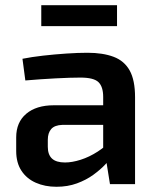

<svg xmlns="http://www.w3.org/2000/svg" viewBox="-20 -705 601 735"><path d="M315 -503Q374 -503 415 -487.5Q456 -472 476.5 -435Q497 -398 497 -333V0H401L384 -106L375 -120V-334Q375 -373 357 -390.5Q339 -408 288 -408Q250 -408 192.5 -405Q135 -402 77 -397L66 -480Q101 -487 145 -492Q189 -497 234 -500Q279 -503 315 -503ZM445 -302 444 -227H219Q189 -226 176 -211Q163 -196 163 -170V-143Q163 -113 179 -98Q195 -83 229 -83Q256 -83 289 -93.5Q322 -104 354.5 -125Q387 -146 413 -175V-112Q403 -97 384 -76.5Q365 -56 337.5 -36Q310 -16 274.5 -3Q239 10 196 10Q152 10 117 -5.5Q82 -21 62 -51.5Q42 -82 42 -127V-179Q42 -237 80.5 -269.5Q119 -302 186 -302ZM428 -685V-605H138V-685Z"/></svg>

Font: Exo 2 SemiBold
Style: Regular
Weight: 600
Designer: Natanael Gama
Foundry: Natanael Gama
Version: Version 2.010